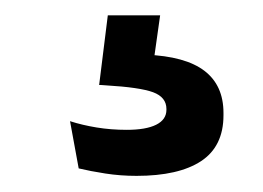

<svg xmlns="http://www.w3.org/2000/svg" viewBox="-20 -30 334 244"><path d="M183.5 -10.5 172.5 67.5 131.5 40Q140 39.5 148.5 39.2Q157 39 165.5 39.5Q215.5 41.5 239.8 60Q264 78.5 264 113.5V116.5Q264 156 235.5 174.8Q207 193.5 153.5 193.5Q133 193.5 113.8 190.5Q94.5 187.5 80 184L69 124Q84.5 129 102.8 132Q121 135 141 135Q165.5 135 178.5 128.5Q191.5 122 191.5 109.5V108.5Q191.5 93.5 174.5 87.2Q157.5 81 115 78.5Q110 78 108 78Q106 78 106 78L117 -10.5Z"/></svg>

Font: Anek Bangla Medium Medium
Style: Regular
Weight: 500
Version: Version 1.003